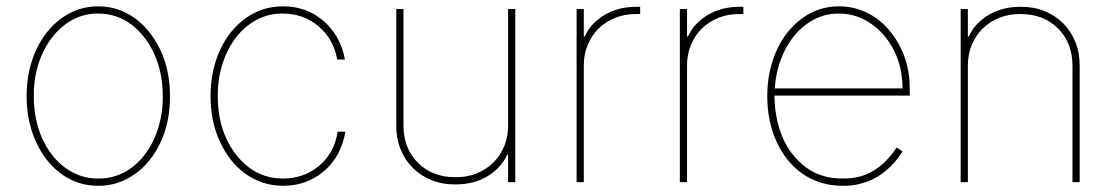

<svg xmlns="http://www.w3.org/2000/svg" viewBox="-20 -574 3519 605"><path d="M289.8 11.4Q257.1 11.7 227.5 2Q197.8 -7.8 172.8 -26.3Q147.7 -44.7 127.3 -70.7Q106.9 -96.6 92.9 -128Q78.8 -159.4 71.2 -195.8Q63.6 -232.2 63.9 -271.3Q63.9 -313.6 72.1 -350.7Q80.3 -387.8 94.8 -418.7Q109.4 -449.6 129.6 -474.4Q149.9 -499.3 174.4 -517Q225.9 -554 289.8 -554Q323.5 -554 353 -543.7Q382.5 -533.4 407.1 -515.1Q431.8 -496.8 451.7 -471.2Q471.6 -445.7 485.8 -415.5Q515.6 -351.6 515.6 -271.3Q516 -230.1 508.2 -193.2Q500.4 -156.2 485.6 -124.8Q470.9 -93.4 450.3 -68Q429.7 -42.6 404.3 -24.9Q378.9 -7.1 350 2.3Q321 11.7 289.8 11.4ZM289.8 -11.4Q319.2 -11 345.9 -20.1Q372.5 -29.1 395.2 -46Q418 -62.9 436.1 -86.6Q454.2 -110.4 467 -139.6Q479.8 -168.7 486.5 -202.1Q493.3 -235.4 492.9 -271.3Q492.9 -310 485.6 -343.9Q478.3 -377.8 465 -406.4Q451.7 -435 433.4 -457.9Q415.1 -480.8 393.5 -497.2Q347.7 -531.2 289.8 -531.2Q246.1 -532 208.8 -511.7Q171.5 -491.5 144.2 -456.1Q116.8 -420.8 101.4 -373.2Q85.9 -325.6 86.6 -271.3Q86.3 -233.7 93.4 -199.6Q100.5 -165.5 113.6 -136.5Q126.8 -107.6 145.4 -84.2Q164.1 -60.7 186.6 -44.6Q209.2 -28.4 235.3 -19.7Q261.4 -11 289.8 -11.4Z M872.2 11.4Q837.7 11.4 807.5 1.2Q777.3 -8.9 752.3 -27.2Q727.3 -45.5 707.4 -70.8Q687.5 -96.2 673.3 -126.8Q643.5 -190.7 643.5 -271.3Q643.5 -312.9 651.5 -349.8Q659.4 -386.7 674 -418Q688.6 -449.2 709 -474.1Q729.4 -498.9 754.3 -516.7Q805.8 -554 872.2 -554Q946.7 -554 999.6 -507.8Q1053.3 -461.3 1066.8 -386.4H1042.6Q1031.2 -450.6 984 -490.8Q936.4 -531.2 872.2 -531.2Q827.4 -532 789.4 -511.9Q751.4 -491.8 724.1 -456.5Q696.7 -421.2 681.3 -373.6Q665.8 -326 666.2 -271.3Q666.2 -196 692.8 -138.1Q719.1 -80.6 765.3 -45.8Q811.4 -11.4 872.2 -11.4Q937.1 -11.4 985.8 -51.8Q1033.7 -92 1044 -159.1H1068.2Q1055 -80.3 1000.4 -34.4Q946.4 11.4 872.2 11.4Z M1414.8 7.1Q1373.9 7.5 1339.7 -6.4Q1305.4 -20.2 1280.5 -45.1Q1255.7 -70 1242 -104.2Q1228.3 -138.5 1228.7 -179V-545.5H1251.4V-179Q1251.4 -106.5 1296.9 -61.1Q1342.3 -15.6 1414.8 -15.6Q1451.3 -15.3 1481.9 -27.5Q1512.4 -39.8 1534.6 -61.8Q1556.8 -83.8 1569.1 -113.8Q1581.3 -143.8 1581 -179V-545.5H1603.7V0H1581V-86.6H1578.1Q1559.3 -44.7 1516.3 -18.8Q1474.1 7.1 1414.8 7.1Z M1819.6 0H1796.9V-545.5H1819.6V-458.8H1822.4Q1840.9 -500 1883.9 -526.3Q1927.2 -552.6 1985.8 -552.6H1997.2V-529.8H1985.8Q1949.2 -530.2 1918.7 -517.9Q1888.1 -505.7 1865.9 -483.7Q1843.7 -461.6 1831.5 -431.6Q1819.2 -401.6 1819.6 -366.5Z M2144.9 0H2122.2V-545.5H2144.9V-458.8H2147.7Q2166.2 -500 2209.2 -526.3Q2252.5 -552.6 2311.1 -552.6H2322.4V-529.8H2311.1Q2274.5 -530.2 2244 -517.9Q2213.4 -505.7 2191.2 -483.7Q2169 -461.6 2156.8 -431.6Q2144.5 -401.6 2144.9 -366.5Z M2634.9 11.4Q2597.3 11.4 2565.5 1.2Q2533.7 -8.9 2507.6 -27.3Q2481.5 -45.8 2461.3 -71.2Q2441.1 -96.6 2427.2 -127.1Q2397.7 -191.4 2397.7 -271.3Q2397.7 -313.2 2405.9 -350.3Q2414.1 -387.4 2428.6 -418.5Q2443.2 -449.6 2463.4 -474.3Q2483.7 -498.9 2508.2 -516.7Q2559.3 -554 2623.6 -554Q2657 -554 2686.1 -544.4Q2715.2 -534.8 2739.7 -517.6Q2764.2 -500.4 2783.7 -476.6Q2803.3 -452.8 2817.5 -424.7Q2846.6 -366.5 2846.6 -295.5V-272.7H2420.5Q2420.5 -204.2 2444.6 -144.5Q2468.4 -85.9 2518.8 -47.2Q2566.4 -11.4 2634.9 -11.4Q2685 -11.4 2719.5 -29.1Q2736.9 -38 2750.5 -48.3Q2764.2 -58.6 2774.5 -70Q2795.1 -92.7 2805.4 -109.4L2823.9 -96.6Q2817.8 -86.6 2808.8 -74.8Q2799.7 -62.9 2787.6 -50.8Q2775.6 -38.7 2760.1 -27.3Q2744.7 -16 2725.9 -7.3Q2707 1.4 2684.3 6.6Q2661.6 11.7 2634.9 11.4ZM2823.9 -295.5Q2823.9 -362.2 2796.5 -415.8Q2769.2 -469.5 2723.7 -500Q2678.6 -531.2 2623.6 -531.2Q2582.4 -531.6 2546.9 -513.5Q2511.4 -495.4 2484.6 -463.6Q2457.7 -431.8 2441.2 -388.7Q2424.7 -345.5 2421.2 -295.5Z M3382.1 0H3359.4V-366.5Q3359.4 -438.9 3313.9 -484.4Q3268.5 -529.8 3196 -529.8Q3159.4 -530.2 3128.9 -517.9Q3098.4 -505.7 3076.2 -483.7Q3054 -461.6 3041.7 -431.6Q3029.5 -401.6 3029.8 -366.5V0H3007.1V-545.5H3029.8V-458.8H3032.7Q3051.1 -500 3094.1 -526.3Q3137.4 -552.6 3196 -552.6Q3236.9 -552.9 3271.1 -539.1Q3305.4 -525.2 3330.3 -500.4Q3355.1 -475.5 3368.8 -441.2Q3382.5 -407 3382.1 -366.5Z"/></svg>

Font: Linik Sans Thin
Style: Regular
Weight: 100
Designer: Fonts by Rasmus Andersson / Changes by Cristiano Sobral with parts from Marc Monis
Foundry: rsms
Version: Version 3.020; ttfautohint (v1.6)